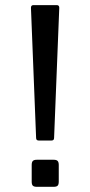

<svg xmlns="http://www.w3.org/2000/svg" viewBox="-20 -720 350 745"><path d="M100.1 -689.9 120.1 -185.1C120.1 -178.2 123.4 -174.8 129.9 -174.8H180.2C186.7 -174.8 189.9 -178.2 189.9 -185.1L210 -689.9C210 -696.8 206.7 -700.2 200.2 -700.2H109.9C103.4 -700.2 100.1 -696.8 100.1 -689.9ZM103 -15.1C103 -7.6 104.5 -2.4 107.4 0.5C110.4 3.4 115.6 4.9 123 4.9H188C195.5 4.9 200.7 3.4 203.6 0.5C206.5 -2.4 208 -7.6 208 -15.1V-80.1C208 -87.2 206.5 -92.4 203.6 -95.5C200.7 -98.6 195.5 -100.1 188 -100.1H123C115.6 -100.1 110.4 -98.6 107.4 -95.5C104.5 -92.4 103 -87.2 103 -80.1Z"/></svg>

Font: Numans
Style: Regular
Weight: 400
Designer: Jovanny Lemonad
Foundry: Jovanny Lemonad
Version: Version 001.001